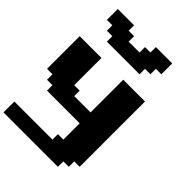

<svg xmlns="http://www.w3.org/2000/svg" viewBox="-342 -1405 1559 1559"><g transform="rotate(45 437.5 -625.0)"><path d="M0 0H625V-62.5H687.5V-125H750V-875H500V-500H312.5V-562.5H250V-875H0V-500H62.5V-437.5H125V-375H500V-187.5H437.5V-125H0ZM187.5 -1000H562.5V-1062.5H625V-1125H687.5V-1250H500V-1187.5H437.5V-1125H312.5V-1187.5H250V-1250H62.5V-1125H125V-1062.5H187.5Z"/></g></svg>

Font: Faithful 32x
Style: Bold
Weight: 400
Foundry: Faithful Resource Pack
Version: Version 1.0; January 27, 2023